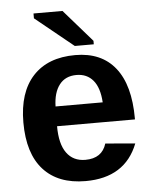

<svg xmlns="http://www.w3.org/2000/svg" viewBox="-53 -777 662 832"><g transform="rotate(-5 278.0 -361.5)"><path d="M286.1 9.8Q167 9.8 103 -60.8Q39.1 -131.3 39.1 -266.6Q39.1 -397.5 104 -467.8Q168.9 -538.1 288.1 -538.1Q401.9 -538.1 461.9 -462.6Q522 -387.2 522 -241.7V-237.8H183.1Q183.1 -160.6 211.7 -121.3Q240.2 -82 293 -82Q365.7 -82 384.8 -145L514.2 -133.8Q458 9.8 286.1 9.8ZM286.1 -451.7Q237.8 -451.7 211.7 -418Q185.5 -384.3 184.1 -323.7H389.2Q385.3 -387.7 358.4 -419.7Q331.5 -451.7 286.1 -451.7ZM290 -577.6 124 -712.4V-733.4H250L372.6 -592.8V-577.6Z"/></g></svg>

Font: Liberation Sans
Style: Bold
Weight: 700
Designer: Steve Matteson
Foundry: Ascender Corporation
Version: Version 2.1.5